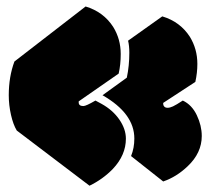

<svg xmlns="http://www.w3.org/2000/svg" viewBox="-20 -614 656 598"><path d="M7.3 -317.4Q7.3 -286.6 14.2 -256.3Q21 -226.1 32.2 -207.5L258.8 -35.6Q300.3 -55.7 331.5 -87.9Q372.1 -130.9 372.1 -182.1Q372.1 -211.9 351.8 -241.5Q331.5 -271 296.4 -290.5L277.3 -300.8Q248 -283.7 239.7 -283.7Q225.1 -283.7 225.1 -294.9V-298.3L349.6 -384.8Q356 -412.6 356 -445.8Q356 -492.2 332.5 -530.3Q302.2 -577.1 246.6 -593.8L24.9 -422.4Q7.3 -375 7.3 -317.4ZM378.9 -487.3Q382.8 -471.7 382.8 -449.7Q382.8 -409.2 375 -372.1L299.3 -317.4Q398.4 -260.7 398.4 -182.6Q398.4 -152.8 388.2 -127.9L488.3 -48.8Q529.8 -63 564.5 -96.2Q608.4 -137.7 608.4 -190.4Q608.4 -222.7 593 -255.1Q577.6 -287.6 549.3 -300.8Q528.3 -287.1 518.8 -282.7Q509.3 -278.3 502.2 -278.3Q495.1 -278.3 491.7 -282Q488.3 -285.6 488.3 -290V-293.5L588.4 -358.9Q594.7 -387.2 594.7 -415Q594.7 -461.4 571.3 -499.5Q541 -546.4 485.4 -563Z"/></svg>

Font: Friends & Family
Style: Regular
Weight: 400
Designer: Sarang Kulkarni, Maithili Shingre, Noopur Datye
Foundry: Ek Type
Version: Version 1.000;hotconv 1.0.117;makeotfexe 2.5.65602